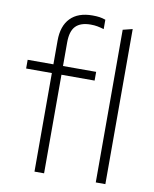

<svg xmlns="http://www.w3.org/2000/svg" viewBox="-83 -803 695 867"><g transform="rotate(10 264.0 -370.0)"><path d="M135 0V-452H17V-492H135V-601Q135 -668 170 -704Q205 -740 271 -740Q290 -740 303.5 -738Q317 -736 331 -731V-688Q314 -693 300.5 -695.5Q287 -698 270 -698Q224 -698 201.5 -675Q179 -652 179 -600V-492H331V-452H179V0ZM416 0V-700L460 -711V0Z"/></g></svg>

Font: Red Hat Display
Style: Regular
Weight: 300
Designer: Pentagram, MCKL
Foundry: Pentagram, MCKL
Version: Version 1.023